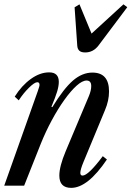

<svg xmlns="http://www.w3.org/2000/svg" viewBox="-28 -876 620 906"><path d="M308 10.5Q252 10.5 252 -47.5Q252 -91 282 -162.5L392 -424Q402.5 -449.5 402.5 -470Q402.5 -496 380.5 -496Q360.5 -496 333.2 -471.5Q306 -447 275.8 -404.8Q245.5 -362.5 216.5 -308.8Q187.5 -255 164 -196.5L86 0H-8L150.5 -446.5Q154 -457.5 156.2 -464.2Q158.5 -471 158.5 -475.5Q158.5 -488 148 -488Q135 -488 108.8 -462.2Q82.5 -436.5 60.5 -402.5L41.5 -420Q74 -472 117.2 -503.2Q160.5 -534.5 204 -534.5Q249.5 -534.5 249.5 -489.5Q249.5 -470 241.5 -443.5Q233.5 -417 214.5 -372L219 -370.5Q272.5 -458 316.2 -495.8Q360 -533.5 408 -533.5Q486.5 -533.5 486.5 -444.5Q486.5 -401 467.5 -356.5L365.5 -110.5Q359 -95 355 -81.5Q351 -68 351 -60.5Q351 -47.5 361.5 -47.5Q388.5 -47.5 457 -139L476.5 -123.5Q386 10.5 308 10.5ZM374 -628.5Q355 -628.5 346.2 -636.8Q337.5 -645 336.5 -661L324 -841.5L347 -855.5L404 -717.5L554.5 -855.5L572.5 -842L437 -661.5Q412 -628.5 374 -628.5Z"/></svg>

Font: Libre Caslon Condensed Medium Italic
Style: Regular
Weight: 500
Italic angle: -22.583°
Designer: Pablo Impallari, Rodrigo Fuenzalida, Katja Schimmel, Ertekin Erdin
Foundry: Pablo Impallari, Rodrigo Fuenzalida
Version: Version 2.000; ttfautohint (v1.8.4.7-5d5b);gftools[0.9.33]